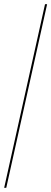

<svg xmlns="http://www.w3.org/2000/svg" viewBox="-20 -780 246 921"><path d="M0 121 196 -760H206L10 121Z"/></svg>

Font: Noto Serif Display SemiCondensed Black
Style: Regular
Weight: 900
Width: 4
Designer: Monotype Design Team
Foundry: Monotype Imaging Inc.
Version: Version 2.009